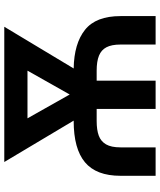

<svg xmlns="http://www.w3.org/2000/svg" viewBox="55 -802 747 897"><g transform="rotate(-90 428.5 -353.5)"><path d="M311.5 -382.8H313.5L120.1 -707H752L557.1 -382.8Q673.8 -380.9 737.8 -329.8Q801.8 -278.8 801.8 -164.1V0H668.9V-164.1Q668.9 -205.6 656.2 -229.7Q643.6 -253.9 616.9 -264.6Q590.3 -275.4 546.9 -275.4H500V0H368.2V-275.4H311.5Q270 -275.4 243.4 -265.6Q216.8 -255.9 202.6 -231.7Q188.5 -207.5 188.5 -164.1V0H55.7V-164.1Q55.7 -277.3 118.9 -330.1Q182.1 -382.8 311.5 -382.8ZM435.5 -401.4 546.9 -598.6H324.2Z"/></g></svg>

Font: Pretendard JP SemiBold
Style: Regular
Weight: 600
Designer: Base glyphs from Inter by Rasmus Andersson; Hangeul glyphs from Noto Sans CJK(Source Han Sans) by Jang Soo-young and Kan
Foundry: Kil Hyung-jin
Version: Version 1.309